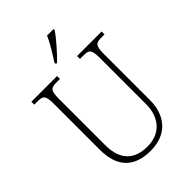

<svg xmlns="http://www.w3.org/2000/svg" viewBox="-269 -1044 1167 1167"><g transform="rotate(-45 315.0 -460.5)"><path d="M280 -784V-771H290C332 -811 397 -886 420 -921V-931H364C345 -886 309 -829 280 -784ZM315 10C459 10 529 -85 529 -210V-605C529 -679 541 -689 589 -689H616V-714H405V-689H435C483 -689 495 -679 495 -606V-211C495 -110 442 -22 318 -22C211 -22 143 -79 143 -210V-605C143 -679 155 -689 203 -689H233V-714H12V-689H40C88 -689 100 -679 100 -607V-214C100 -53 185 10 315 10Z"/></g></svg>

Font: Noto Serif Bengali SemiCondensed ExtraLight
Style: Regular
Weight: 200
Width: 4
Designer: Juan Bruce, Universal Thirst, Indian Type Foundry and the Monotype Design Team.
Foundry: Monotype Imaging Inc.
Version: Version 2.003